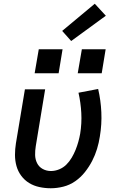

<svg xmlns="http://www.w3.org/2000/svg" viewBox="-20 -997 640 1025"><path d="M251 8Q220 8 190 1.5Q160 -5 135.5 -20Q111 -35 93.5 -58.5Q76 -82 68 -110.5Q60 -139 60 -170Q60 -201 65 -232L113 -520H221L171 -217Q167 -193 167.5 -169.5Q168 -146 178 -126Q188 -106 208 -95Q228 -84 252 -84Q274 -84 296 -93Q318 -102 334.5 -118.5Q351 -135 363 -155.5Q375 -176 383.5 -197Q392 -218 398 -239.5Q404 -261 408 -283Q417 -339 414 -394Q411 -449 399 -502L504 -522Q518 -462 521 -398Q524 -334 513 -268Q508 -235 498 -202Q488 -169 472 -138Q456 -107 433.5 -78.5Q411 -50 381.5 -29.5Q352 -9 318 -0.5Q284 8 251 8ZM523 -606H395L417 -734H544ZM293 -606H165L187 -734H314ZM360 -778 312 -832 486 -977 545 -913Z"/></svg>

Font: Iosevka SS04 SmBd Ex Obl
Style: Regular
Weight: 600
Width: 7
Italic angle: -9°
Monospace: yes
Designer: Belleve Invis
Foundry: Belleve Invis
Version: Version 19.0.0; ttfautohint (v1.8.4)